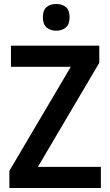

<svg xmlns="http://www.w3.org/2000/svg" viewBox="-20 -943 553 963"><path d="M486 0H27V-86L335 -608H35V-714H478V-628L170 -106H486ZM262 -923Q292 -923 310.5 -907.5Q329 -892 329 -856Q329 -821 310 -805Q291 -789 262 -789Q233 -789 214 -805Q195 -821 195 -856Q195 -892 213.5 -907.5Q232 -923 262 -923Z"/></svg>

Font: Noto Sans Arabic UI SmCn SmBd
Style: Regular
Weight: 600
Width: 4
Designer: Monotype Design Team, Nadine Chahine and Nizar Qandah
Foundry: Monotype Imaging Inc.
Version: Version 2.010; ttfautohint (v1.8.4.7-5d5b)